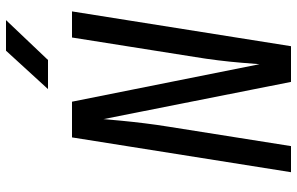

<svg xmlns="http://www.w3.org/2000/svg" viewBox="-195 -795 990 640"><g transform="rotate(-90 300.0 -475.0)"><path d="M46 0 162 -730H281L406 -105Q408 -130 411 -166.5Q414 -203 419 -243.5Q424 -284 430 -320L495 -730H582L466 0H347L223 -625Q221 -601 217.5 -564.5Q214 -528 209 -487.5Q204 -447 198 -410L133 0ZM323 -810 451 -950H553L420 -810Z"/></g></svg>

Font: JetBrains Mono NL
Style: Italic
Weight: 400
Italic angle: -9°
Monospace: yes
Designer: Philipp Nurullin, Konstantin Bulenkov
Foundry: JetBrains
Version: Version 2.305; ttfautohint (v1.8.4.7-5d5b)